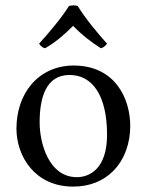

<svg xmlns="http://www.w3.org/2000/svg" viewBox="-20 -682 544 712"><path d="M268 -660C257.3 -663 246.7 -662.3 236 -660C207 -614 161 -560 125 -520C131 -511 138 -505 147 -503C186 -525 219 -554 251 -586C281 -555 316 -527 354 -503C363.4 -504.9 372 -513 377 -520C341 -560 297 -613 268 -660ZM41 -205C41 -103 109 10 251 10C315.4 10 363.8 -12.7 397.9 -46C442.7 -89.8 463 -152.7 463 -214C463 -318 406 -439 253 -439C187.2 -439 132.9 -412 96.3 -369C60 -326.4 41 -268.2 41 -205ZM238 -404C324 -404 377 -326 377 -182C377 -56 312 -25 265 -25C161 -25 127 -151 127 -228C127 -315 148 -404 238 -404Z"/></svg>

Font: Libertinus Math
Style: Regular
Weight: 400
Designer: Philipp H. Poll
Foundry: Khaled Hosny
Version: Version 6.2